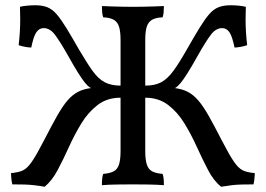

<svg xmlns="http://www.w3.org/2000/svg" viewBox="-20 -702 1012 731"><path d="M822 9Q794 -13 772.5 -54Q751 -95 729.5 -142.5Q708 -190 682 -232.5Q656 -275 620 -302.5Q584 -330 533 -330V-376Q570 -376 594 -389Q618 -402 640 -432Q662 -462 691 -513Q720 -564 740 -596.5Q760 -629 776.5 -648Q793 -667 812 -674.5Q831 -682 858 -682Q872 -682 888.5 -680.5Q905 -679 916 -676Q915 -653 915 -629Q915 -605 916.5 -580Q918 -555 921 -530Q910 -526 895.5 -523.5Q881 -521 873 -521Q864 -565 853 -580Q842 -595 826 -595Q802 -595 783 -570Q764 -545 734 -492Q710 -449 694.5 -424.5Q679 -400 668.5 -387Q658 -374 648.5 -368Q639 -362 625 -357L616 -369Q648 -368 671.5 -361.5Q695 -355 714.5 -339.5Q734 -324 753.5 -295Q773 -266 797 -220Q828 -160 847 -125.5Q866 -91 880 -74Q894 -57 910 -51Q926 -45 950 -43Q950 -38 949.5 -30.5Q949 -23 948 -15Q947 -7 945 0Q919 0 900 0.5Q881 1 863.5 3Q846 5 822 9ZM150 9Q127 5 109 3Q91 1 72 0.5Q53 0 27 0Q25 -7 24 -15Q23 -23 22.5 -30.5Q22 -38 22 -43Q46 -45 62 -51Q78 -57 92 -74Q106 -91 125 -125.5Q144 -160 175 -220Q199 -266 218.5 -295Q238 -324 257.5 -339.5Q277 -355 300.5 -361.5Q324 -368 356 -369L347 -357Q334 -362 324 -368Q314 -374 303.5 -387Q293 -400 277.5 -424.5Q262 -449 238 -492Q208 -545 189 -570Q170 -595 146 -595Q130 -595 119 -580Q108 -565 99 -521Q91 -521 76.5 -523.5Q62 -526 51 -530Q54 -555 55.5 -580Q57 -605 57 -629Q57 -653 56 -676Q67 -679 84 -680.5Q101 -682 114 -682Q141 -682 160 -674.5Q179 -667 195.5 -648Q212 -629 232 -596.5Q252 -564 281 -513Q311 -462 332.5 -432Q354 -402 378.5 -389Q403 -376 439 -376V-330Q388 -330 352 -302.5Q316 -275 290 -232.5Q264 -190 242.5 -142.5Q221 -95 199.5 -54.5Q178 -14 150 9ZM368 3Q368 -11 369 -21.5Q370 -32 373 -40Q398 -42 412.5 -49.5Q427 -57 433 -75.5Q439 -94 439 -127V-549Q439 -583 433 -601Q427 -619 412.5 -627Q398 -635 373 -636Q370 -644 369 -655Q368 -666 368 -679Q386 -678 405 -677.5Q424 -677 444.5 -676.5Q465 -676 486 -676Q507 -676 527 -676.5Q547 -677 566 -677.5Q585 -678 604 -679Q604 -666 603 -655Q602 -644 599 -636Q574 -635 559.5 -627Q545 -619 539 -601Q533 -583 533 -549V-127Q533 -94 539 -75.5Q545 -57 559.5 -49.5Q574 -42 599 -40Q602 -32 603 -21.5Q604 -11 604 3Q576 1 545.5 0.5Q515 0 486 0Q457 0 424.5 0.5Q392 1 368 3Z"/></svg>

Font: Vollkorn
Style: Regular
Weight: 400
Designer: Friedrich Althausen
Foundry: Friedrich Althausen
Version: Version 5.001